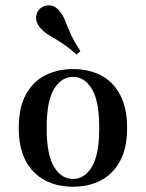

<svg xmlns="http://www.w3.org/2000/svg" viewBox="-20 -685 544 716"><path d="M252.4 11.3Q193.5 11.3 148 -12.5Q102.4 -36.3 76.2 -84.7Q50 -133.1 50 -208.1Q50 -283.1 76.2 -331.9Q102.4 -380.6 148.4 -404Q194.4 -427.4 252.4 -427.4Q311.3 -427.4 356.5 -404Q401.6 -380.6 427.8 -331.9Q454 -283.1 454 -208.1Q454 -133.1 427.8 -84.7Q401.6 -36.3 356.5 -12.5Q311.3 11.3 252.4 11.3ZM252.4 -17.7Q295.2 -17.7 322.6 -62.9Q350 -108.1 350 -208.1Q350 -308.1 322.6 -353.2Q295.2 -398.4 252.4 -398.4Q208.9 -398.4 181.5 -353.2Q154 -308.1 154 -208.1Q154 -108.1 181.5 -62.9Q208.9 -17.7 252.4 -17.7ZM265.3 -481.5Q230.6 -512.9 204.4 -528.6Q178.2 -544.4 160.1 -555.6Q141.9 -566.9 129 -582.3Q112.9 -601.6 114.5 -621.4Q116.1 -641.1 130.6 -654Q146 -666.9 166.5 -664.9Q187.1 -662.9 202.4 -643.5Q215.3 -627.4 223 -607.7Q230.6 -587.9 242.7 -560.5Q254.8 -533.1 279.8 -494.4Z"/></svg>

Font: Playfair SemiBold
Style: Regular
Weight: 600
Designer: Claus Eggers Sørensen
Foundry: Claus Eggers Sørensen
Version: Version 2.001;gftools[0.9.30]